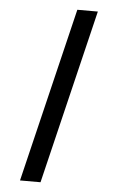

<svg xmlns="http://www.w3.org/2000/svg" viewBox="-56 -791 541 882"><g transform="rotate(5 214.5 -350.0)"><path d="M359 -752 165 52H70.4L264.4 -752Z"/></g></svg>

Font: Pathway Extreme 8pt Thin
Style: Regular
Weight: 100
Designer: Eduardo Rodriguez Tunni
Foundry: Eduardo Rodriguez Tunni
Version: Version 1.000